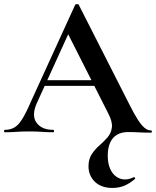

<svg xmlns="http://www.w3.org/2000/svg" viewBox="-28 -653 770 948"><path d="M527 275Q472 275 440.5 244.5Q409 214 409 168Q409 132 425.5 107.5Q442 83 464 64Q486 45 503.5 24.5Q521 4 524.5 -24Q528 -52 506 -94L303 -495L353 -581L153 -142Q127 -82 152.5 -47Q178 -12 234 -12Q239 -12 239 -6Q239 0 234 0Q204 0 179 -2Q154 -4 116 -4Q77 -4 53.5 -2Q30 0 -4 0Q-8 0 -8 -6Q-8 -12 -4 -12Q23 -12 43 -23.5Q63 -35 82 -65.5Q101 -96 125 -152L343 -629Q344 -632 352 -632.5Q360 -633 361 -629L611 -137Q633 -93 651 -64.5Q669 -36 685 -22.5Q701 -9 717 -9Q722 -9 722 -3.5Q722 2 717 2Q683 2 657.5 0.5Q632 -1 605 -1Q571 -1 548.5 13Q526 27 515 53Q504 79 504 115Q504 153 515.5 179.5Q527 206 546.5 219.5Q566 233 589 233Q602 233 613 229.5Q624 226 632 222Q634 220 637.5 224Q641 228 639 230Q611 254 584.5 264.5Q558 275 527 275ZM171 -229 186 -257H474L481 -229Z"/></svg>

Font: Cormorant Garamond Light
Style: Regular
Weight: 300
Designer: Christian Thalmann (Catharsis Fonts)
Foundry: Catharsis Fonts
Version: Version 4.001